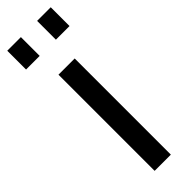

<svg xmlns="http://www.w3.org/2000/svg" viewBox="-251 -731 737 737"><g transform="rotate(-45 117.0 -363.0)"><path d="M-1 -624V-726H73V-624ZM161 -624V-726H235V-624ZM73 0V-522H161V0Z"/></g></svg>

Font: PTCRaleway Medium
Style: Regular
Weight: 500
Designer: Matt McInerney, Pablo Impallari, Rodrigo Fuenzalida
Foundry: Matt McInerney, Pablo Impallari, Rodrigo Fuenzalida
Version: Version 3.000g; ttfautohint (v1.5) -l 8 -r 28 -G 28 -x 14 -D